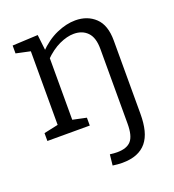

<svg xmlns="http://www.w3.org/2000/svg" viewBox="-140 -645 899 993"><g transform="rotate(-20 310.0 -149.0)"><path d="M363 239Q351 239 338 237.8Q325 236.7 311.3 234.7L317.7 175.3Q328.7 176.7 338.7 177.5Q348.7 178.3 357 178.3Q411.3 178.3 434.7 151Q458 123.7 458 58.7V-354Q458 -416 429.8 -445.2Q401.7 -474.3 354.7 -474.3Q318 -474.3 274.5 -454.2Q231 -434 189.3 -391.7L196 -407.7V-47L186 -61.3L271 -43.3V0H37.7V-43.3L128 -62.7L116 -48.3V-478L128 -462.7L37.7 -482V-525.3L178 -532L189.3 -433.7L178.3 -438.3Q227.7 -489.3 282.2 -513.2Q336.7 -537 385.7 -537Q452.3 -537 495.2 -496.3Q538 -455.7 538 -371.3V33.3Q538 84.3 528.2 122.7Q518.3 161 497.3 186.7Q476.3 212.3 443.2 225.7Q410 239 363 239Z"/></g></svg>

Font: Bitter Thin
Style: Regular
Weight: 100
Designer: Sol Matas, and Bitter project Authors
Foundry: Sol Matas
Version: Version 2.002